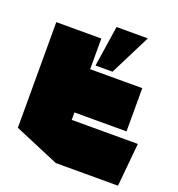

<svg xmlns="http://www.w3.org/2000/svg" viewBox="-140 -903 943 1018"><g transform="rotate(20 331.0 -394.0)"><path d="M35 -286V-703H289V-530L36 -286ZM36 -286 289 -530H583V-286ZM288 0 35 -107V-286H289V0ZM289 0V-244H662V-243L639 0ZM309 -558 344 -788H520V-787L405 -558Z"/></g></svg>

Font: Foldit Black
Style: Regular
Weight: 900
Version: Version 1.003